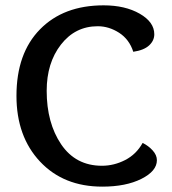

<svg xmlns="http://www.w3.org/2000/svg" viewBox="-20 -693 649 723"><path d="M517.1 -154.8Q539.1 -144 554.9 -126.5Q570.8 -108.9 570.8 -89.8Q570.8 -48.8 512.5 -19.5Q454.1 9.8 365.2 9.8Q219.2 9.8 130.6 -84.7Q42 -179.2 42 -332Q42 -492.2 130.6 -582.5Q219.2 -672.9 370.1 -672.9Q451.2 -672.9 506.1 -641.4Q561 -609.9 561 -564Q561 -540 541.5 -522Q522 -503.9 481.9 -498Q466.8 -544.9 428.5 -569.6Q390.1 -594.2 348.1 -594.2Q263.2 -594.2 209.5 -525.1Q155.8 -456.1 155.8 -351.1Q155.8 -230 210.4 -149.4Q265.1 -68.8 363.8 -68.8Q409.2 -68.8 451.2 -90.3Q493.2 -111.8 517.1 -154.8Z"/></svg>

Font: Sukar
Style: Bold
Weight: 700
Designer: Dario Muhafara - Ghiath Alsory
Foundry: Dario Muhafara - Ghiath Alsory
Version: Version 1.00 March 27, 2016, initial release